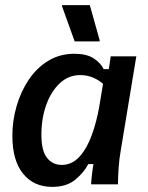

<svg xmlns="http://www.w3.org/2000/svg" viewBox="-20 -720 578 750"><path d="M184.2 10Q111.7 10 70 -41.7Q28.3 -93.3 28.3 -190Q28.3 -249.2 45 -306.2Q61.7 -363.3 92.9 -409.6Q124.2 -455.8 169.2 -482.9Q214.2 -510 270.8 -510Q318.3 -510 345.8 -492.1Q373.3 -474.2 385 -450H405L412.5 -500H512.5L451.7 -132.5Q445.8 -100 443.3 -63.3Q440.8 -26.7 440.8 0H335.8Q336.7 -16.7 339.2 -38.3Q341.7 -60 345 -79.2H325Q307.5 -45.8 273.8 -17.9Q240 10 184.2 10ZM220.8 -75.8Q261.7 -75.8 290.8 -108.3Q320 -140.8 338.8 -192.9Q357.5 -245 367.5 -302.5L382.5 -392.5Q365.8 -407.5 342.9 -417.1Q320 -426.7 293.3 -426.7Q247.5 -426.7 213.3 -394.6Q179.2 -362.5 160.4 -309.6Q141.7 -256.7 141.7 -194.2Q141.7 -130.8 163.8 -103.3Q185.8 -75.8 220.8 -75.8ZM271.7 -558.3 222.5 -695V-700H330.8L369.2 -563.3V-558.3Z"/></svg>

Font: Familjen Grotesk GF Medium
Style: Italic
Weight: 500
Designer: Anders Wikstroem, Jonas Baeckman, Matilda Gysing, Kristian Moeller
Foundry: Familjen STHML AB
Version: Version 2.000; Beta; Release 4; Build 6